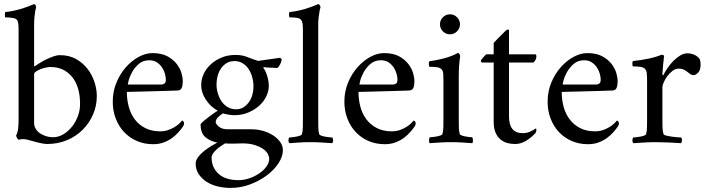

<svg xmlns="http://www.w3.org/2000/svg" viewBox="-20 -698 3464 940"><path d="M226 -370Q220 -370 206.5 -367.5Q193 -365 180 -360Q167 -355 157 -348.5Q147 -342 147 -333V-96Q147 -80 155 -67Q163 -54 176.5 -45Q190 -36 206.5 -31Q223 -26 239 -26Q266 -26 290 -40.5Q314 -55 332.5 -78Q351 -101 361.5 -130Q372 -159 372 -189Q372 -274 332.5 -322Q293 -370 226 -370ZM273 -428Q318 -428 351.5 -409.5Q385 -391 408 -361.5Q431 -332 442.5 -296.5Q454 -261 454 -228Q454 -180 435.5 -137.5Q417 -95 384.5 -62.5Q352 -30 307.5 -11.5Q263 7 210 7Q198 7 175.5 2Q153 -3 137 -8Q126 -11 114.5 -14Q103 -17 92 -17Q83 -17 72 -14Q68 -14 63.5 -22.5Q59 -31 59 -35Q67 -50 69 -71Q71 -92 71 -107V-545Q71 -555 70.5 -571Q70 -587 66 -596Q61 -607 43.5 -610Q26 -613 5 -613Q5 -613 4.5 -617Q4 -621 4 -625.5Q4 -630 4.5 -634.5Q5 -639 6 -639Q44 -643 79.5 -653.5Q115 -664 147 -678Q151 -678 154 -672.5Q157 -667 157 -662Q154 -653 152 -640Q150 -629 148.5 -613Q147 -597 147 -577V-385Q147 -381 147 -376Q147 -371 152 -375Q158 -379 172 -388Q186 -397 204 -406Q222 -415 240.5 -421.5Q259 -428 273 -428Z M711 -403Q680 -403 659 -384.5Q638 -366 626 -343.5Q614 -321 609.5 -302.5Q605 -284 606 -284H769Q778 -284 785 -289Q792 -294 792 -308Q792 -319 788 -335Q784 -351 774.5 -366Q765 -381 749.5 -392Q734 -403 711 -403ZM726 -438Q771 -438 799.5 -422.5Q828 -407 845 -385Q862 -363 868.5 -340Q875 -317 875 -302Q875 -281 870 -268.5Q865 -256 851 -255Q844 -255 823 -254Q802 -253 775.5 -252.5Q749 -252 719.5 -251Q690 -250 664.5 -249.5Q639 -249 621.5 -248.5Q604 -248 601 -248Q601 -210 610.5 -175Q620 -140 640 -113.5Q660 -87 691 -71Q722 -55 764 -55Q785 -55 802.5 -61Q820 -67 834 -75.5Q848 -84 857.5 -93Q867 -102 872 -108Q873 -108 877 -104.5Q881 -101 881 -94Q881 -85 874 -76Q867 -66 854.5 -51.5Q842 -37 824 -23.5Q806 -10 782.5 -1Q759 8 730 8Q686 8 649.5 -8Q613 -24 587 -52Q561 -80 546.5 -118Q532 -156 532 -200Q532 -250 550 -293.5Q568 -337 596.5 -369Q625 -401 659 -419.5Q693 -438 726 -438Z M1128 -399Q1106 -399 1089.5 -389Q1073 -379 1062 -363Q1051 -347 1045.5 -326.5Q1040 -306 1040 -285Q1040 -263 1046.5 -241Q1053 -219 1065 -201.5Q1077 -184 1095 -173.5Q1113 -163 1136 -163Q1157 -163 1172.5 -173Q1188 -183 1199 -198.5Q1210 -214 1215.5 -234Q1221 -254 1221 -274Q1221 -297 1215 -319.5Q1209 -342 1197.5 -359.5Q1186 -377 1168.5 -388Q1151 -399 1128 -399ZM1082 4Q1074 9 1062.5 16.5Q1051 24 1040.5 33.5Q1030 43 1023 53.5Q1016 64 1016 74Q1016 122 1050 153Q1084 184 1148 184Q1174 184 1200.5 175Q1227 166 1248.5 151.5Q1270 137 1284 118Q1298 99 1298 79Q1298 69 1291 55.5Q1284 42 1268 31Q1252 20 1227 12Q1202 4 1167 4Q1150 4 1127.5 5Q1105 6 1082 4ZM1132 -429Q1164 -429 1186 -420.5Q1208 -412 1222 -407Q1232 -404 1234.5 -403Q1237 -402 1239 -401Q1242 -401 1245 -400L1350 -415Q1359 -412 1359 -405Q1359 -402 1357 -396Q1355 -390 1352 -384Q1349 -378 1345 -372.5Q1341 -367 1337 -365Q1328 -366 1317 -366.5Q1306 -367 1296 -367Q1285 -368 1273 -369Q1269 -369 1269 -366Q1271 -364 1275.5 -356.5Q1280 -349 1284.5 -337Q1289 -325 1292.5 -309.5Q1296 -294 1296 -277Q1296 -252 1283.5 -226Q1271 -200 1248.5 -180Q1226 -160 1195 -147Q1164 -134 1128 -134Q1115 -134 1097.5 -137Q1080 -140 1072 -143Q1058 -135 1047 -123.5Q1036 -112 1036 -100Q1036 -92 1051 -78.5Q1066 -65 1095 -65H1212Q1241 -65 1268.5 -57Q1296 -49 1317.5 -35Q1339 -21 1352 -2.5Q1365 16 1365 37Q1365 67 1344.5 99.5Q1324 132 1288.5 159Q1253 186 1206.5 204Q1160 222 1108 222Q1078 222 1047.5 215Q1017 208 993 193Q969 178 953.5 155.5Q938 133 938 103Q938 87 950 71Q962 55 979 41.5Q996 28 1014 17Q1032 6 1044 0Q1010 -6 986 -26Q962 -46 962 -90Q968 -98 979.5 -107.5Q991 -117 1003.5 -126.5Q1016 -136 1027.5 -144Q1039 -152 1046 -156Q1010 -176 987.5 -210.5Q965 -245 965 -281Q965 -310 977.5 -336.5Q990 -363 1012.5 -383.5Q1035 -404 1065.5 -416.5Q1096 -429 1132 -429Z M1463 -545Q1463 -567 1461.5 -580Q1460 -593 1454 -600.5Q1448 -608 1434.5 -610.5Q1421 -613 1397 -613Q1397 -613 1396 -617Q1395 -621 1395 -625.5Q1395 -630 1395.5 -634.5Q1396 -639 1398 -639Q1435 -643 1471 -653.5Q1507 -664 1538 -678Q1542 -678 1545.5 -672.5Q1549 -667 1549 -662Q1546 -653 1544 -640Q1542 -629 1540 -613Q1538 -597 1538 -577V-113Q1538 -91 1538.5 -72Q1539 -53 1543 -41Q1544 -37 1552.5 -34Q1561 -31 1571.5 -29Q1582 -27 1592 -26Q1602 -25 1607 -25Q1615 -11 1607 3Q1576 1 1552.5 -0.5Q1529 -2 1500 -2Q1471 -2 1448.5 -0.5Q1426 1 1396 3Q1388 -11 1396 -25Q1401 -25 1410.5 -26Q1420 -27 1430.5 -29Q1441 -31 1449 -34Q1457 -37 1458 -41Q1462 -53 1462.5 -72Q1463 -91 1463 -113Z M1845 -403Q1814 -403 1793 -384.5Q1772 -366 1760 -343.5Q1748 -321 1743.5 -302.5Q1739 -284 1740 -284H1903Q1912 -284 1919 -289Q1926 -294 1926 -308Q1926 -319 1922 -335Q1918 -351 1908.5 -366Q1899 -381 1883.5 -392Q1868 -403 1845 -403ZM1860 -438Q1905 -438 1933.5 -422.5Q1962 -407 1979 -385Q1996 -363 2002.5 -340Q2009 -317 2009 -302Q2009 -281 2004 -268.5Q1999 -256 1985 -255Q1978 -255 1957 -254Q1936 -253 1909.5 -252.5Q1883 -252 1853.5 -251Q1824 -250 1798.5 -249.5Q1773 -249 1755.5 -248.5Q1738 -248 1735 -248Q1735 -210 1744.5 -175Q1754 -140 1774 -113.5Q1794 -87 1825 -71Q1856 -55 1898 -55Q1919 -55 1936.5 -61Q1954 -67 1968 -75.5Q1982 -84 1991.5 -93Q2001 -102 2006 -108Q2007 -108 2011 -104.5Q2015 -101 2015 -94Q2015 -85 2008 -76Q2001 -66 1988.5 -51.5Q1976 -37 1958 -23.5Q1940 -10 1916.5 -1Q1893 8 1864 8Q1820 8 1783.5 -8Q1747 -24 1721 -52Q1695 -80 1680.5 -118Q1666 -156 1666 -200Q1666 -250 1684 -293.5Q1702 -337 1730.5 -369Q1759 -401 1793 -419.5Q1827 -438 1860 -438Z M2134 -579Q2134 -599 2148.5 -613.5Q2163 -628 2183 -628Q2203 -628 2217.5 -613.5Q2232 -599 2232 -579Q2232 -559 2217.5 -544.5Q2203 -530 2183 -530Q2163 -530 2148.5 -544.5Q2134 -559 2134 -579ZM2226 -115Q2226 -92 2226.5 -73Q2227 -54 2231 -42Q2232 -38 2240 -35Q2248 -32 2258 -30Q2268 -28 2278 -27Q2288 -26 2292 -26Q2295 -22 2295.5 -11.5Q2296 -1 2292 3Q2262 1 2239.5 -0.5Q2217 -2 2188 -2Q2159 -2 2136.5 -0.5Q2114 1 2084 3Q2080 -1 2080.5 -11.5Q2081 -22 2084 -26Q2089 -26 2098.5 -27Q2108 -28 2118.5 -30Q2129 -32 2137 -35Q2145 -38 2146 -42Q2150 -54 2150.5 -73Q2151 -92 2151 -115V-301Q2151 -324 2150 -337.5Q2149 -351 2142 -358.5Q2135 -366 2121.5 -368.5Q2108 -371 2082 -371Q2080 -373 2079.5 -383.5Q2079 -394 2082 -398Q2120 -403 2156.5 -413Q2193 -423 2222 -439Q2226 -439 2229.5 -433Q2233 -427 2233 -423Q2229 -397 2227.5 -373.5Q2226 -350 2226 -324Z M2601 -432Q2606 -432 2606 -421Q2606 -406 2592 -392H2472V-128Q2472 -46 2539 -46Q2561 -46 2579.5 -55.5Q2598 -65 2603 -69Q2606 -68 2606 -63Q2606 -58 2604.5 -53Q2603 -48 2602 -47Q2597 -41 2587 -32Q2577 -23 2564 -14Q2551 -5 2535 1Q2519 7 2501 7Q2482 7 2463.5 2Q2445 -3 2430 -15.5Q2415 -28 2406 -49Q2397 -70 2397 -102V-392H2339Q2337 -392 2335.5 -395.5Q2334 -399 2334 -401Q2334 -403 2338 -407.5Q2342 -412 2346.5 -417.5Q2351 -423 2355.5 -427.5Q2360 -432 2360 -432H2397V-488Q2404 -496 2414 -506Q2424 -516 2433.5 -525.5Q2443 -535 2449.5 -541.5Q2456 -548 2457 -549Q2461 -553 2466.5 -553Q2472 -553 2472 -550V-432Z M2840 -403Q2809 -403 2788 -384.5Q2767 -366 2755 -343.5Q2743 -321 2738.5 -302.5Q2734 -284 2735 -284H2898Q2907 -284 2914 -289Q2921 -294 2921 -308Q2921 -319 2917 -335Q2913 -351 2903.5 -366Q2894 -381 2878.5 -392Q2863 -403 2840 -403ZM2855 -438Q2900 -438 2928.5 -422.5Q2957 -407 2974 -385Q2991 -363 2997.5 -340Q3004 -317 3004 -302Q3004 -281 2999 -268.5Q2994 -256 2980 -255Q2973 -255 2952 -254Q2931 -253 2904.5 -252.5Q2878 -252 2848.5 -251Q2819 -250 2793.5 -249.5Q2768 -249 2750.5 -248.5Q2733 -248 2730 -248Q2730 -210 2739.5 -175Q2749 -140 2769 -113.5Q2789 -87 2820 -71Q2851 -55 2893 -55Q2914 -55 2931.5 -61Q2949 -67 2963 -75.5Q2977 -84 2986.5 -93Q2996 -102 3001 -108Q3002 -108 3006 -104.5Q3010 -101 3010 -94Q3010 -85 3003 -76Q2996 -66 2983.5 -51.5Q2971 -37 2953 -23.5Q2935 -10 2911.5 -1Q2888 8 2859 8Q2815 8 2778.5 -8Q2742 -24 2716 -52Q2690 -80 2675.5 -118Q2661 -156 2661 -200Q2661 -250 2679 -293.5Q2697 -337 2725.5 -369Q2754 -401 2788 -419.5Q2822 -438 2855 -438Z M3345 -437Q3365 -437 3382 -428.5Q3399 -420 3406 -408Q3408 -403 3409 -396.5Q3410 -390 3410 -382Q3410 -354 3397.5 -342Q3385 -330 3377 -330Q3366 -330 3357 -337Q3348 -344 3340 -350Q3333 -355 3325 -358.5Q3317 -362 3303 -362Q3287 -362 3272.5 -351Q3258 -340 3247 -325Q3236 -310 3229.5 -295Q3223 -280 3223 -271V-116Q3223 -93 3223.5 -73.5Q3224 -54 3229 -41Q3230 -37 3242 -34Q3254 -31 3268.5 -29Q3283 -27 3296.5 -26Q3310 -25 3315 -25Q3323 -11 3315 3Q3284 1 3252.5 -0.5Q3221 -2 3192 -2Q3163 -2 3136.5 -0.5Q3110 1 3080 3Q3072 -11 3080 -25Q3085 -25 3094.5 -26Q3104 -27 3114.5 -29Q3125 -31 3133.5 -34Q3142 -37 3143 -41Q3147 -54 3147.5 -73.5Q3148 -93 3148 -116V-303Q3148 -326 3146.5 -339.5Q3145 -353 3138 -360.5Q3131 -368 3117 -370.5Q3103 -373 3078 -373Q3074 -386 3078 -399Q3116 -403 3153 -410.5Q3190 -418 3219 -430Q3224 -430 3227.5 -428Q3231 -426 3231 -424Q3231 -421 3229.5 -408Q3228 -395 3226.5 -380Q3225 -365 3224 -351Q3223 -337 3223 -333Q3223 -330 3225 -330Q3227 -330 3228 -331Q3236 -347 3248.5 -365.5Q3261 -384 3277 -400Q3293 -416 3310.5 -426.5Q3328 -437 3345 -437Z"/></svg>

Font: Vermiglione
Style: Regular
Weight: 400
Version: Version 1.000